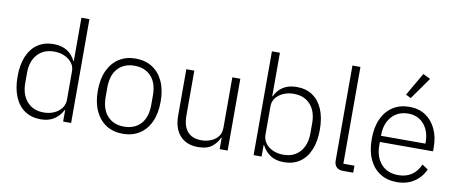

<svg xmlns="http://www.w3.org/2000/svg" viewBox="-68 -1052 3205 1348"><g transform="rotate(10 1535.0 -378.0)"><path d="M424 0V-82H421Q400 -40 361.5 -14Q323 12 265 12Q200 12 152.5 -19.5Q105 -51 79.5 -111.5Q54 -172 54 -256Q54 -341 79.5 -401Q105 -461 152.5 -492.5Q200 -524 265 -524Q323 -524 362.5 -498.5Q402 -473 421 -430H424V-740H481V0ZM278 -39Q318 -39 351 -53.5Q384 -68 404 -94.5Q424 -121 424 -156V-359Q424 -393 404 -418.5Q384 -444 351 -458.5Q318 -473 278 -473Q202 -473 158.5 -424Q115 -375 115 -292V-220Q115 -138 158.5 -88.5Q202 -39 278 -39Z M850 12Q782 12 732 -20Q682 -52 654 -112Q626 -172 626 -256Q626 -340 654 -400Q682 -460 732 -492Q782 -524 850 -524Q918 -524 968.5 -492Q1019 -460 1046.5 -400Q1074 -340 1074 -256Q1074 -172 1046.5 -112Q1019 -52 968.5 -20Q918 12 850 12ZM850 -39Q925 -39 969 -86.5Q1013 -134 1013 -224V-288Q1013 -378 969 -425.5Q925 -473 850 -473Q776 -473 732 -425.5Q688 -378 688 -288V-224Q688 -134 732 -86.5Q776 -39 850 -39Z M1540 0V-81H1536Q1522 -45 1487 -16.5Q1452 12 1386 12Q1305 12 1258.5 -38.5Q1212 -89 1212 -183V-512H1269V-194Q1269 -116 1303 -77.5Q1337 -39 1401 -39Q1437 -39 1468.5 -51.5Q1500 -64 1520 -89Q1540 -114 1540 -153V-512H1597V0Z M1782 0V-740H1839V-430H1842Q1861 -473 1900.5 -498.5Q1940 -524 1998 -524Q2064 -524 2111 -492.5Q2158 -461 2183.5 -401Q2209 -341 2209 -256Q2209 -172 2183.5 -111.5Q2158 -51 2111 -19.5Q2064 12 1998 12Q1940 12 1901.5 -14Q1863 -40 1842 -82H1839V0ZM1985 -39Q2062 -39 2105 -88.5Q2148 -138 2148 -220V-292Q2148 -375 2105 -424Q2062 -473 1985 -473Q1946 -473 1912.5 -458.5Q1879 -444 1859 -418.5Q1839 -393 1839 -359V-156Q1839 -121 1859 -94.5Q1879 -68 1912.5 -53.5Q1946 -39 1985 -39Z M2492 0H2419Q2388 0 2372 -17Q2356 -34 2356 -62V-740H2413V-50H2492Z M2803 12Q2735 12 2684.5 -20Q2634 -52 2606.5 -112Q2579 -172 2579 -256Q2579 -340 2606.5 -400Q2634 -460 2684 -492Q2734 -524 2802 -524Q2868 -524 2916 -492.5Q2964 -461 2991 -404Q3018 -347 3018 -272V-245H2639V-220Q2639 -139 2683 -88.5Q2727 -38 2806 -38Q2861 -38 2900.5 -64.5Q2940 -91 2961 -141L3003 -113Q2979 -57 2927.5 -22.5Q2876 12 2803 12ZM2802 -476Q2752 -476 2715.5 -453Q2679 -430 2659 -389Q2639 -348 2639 -294V-289H2956V-297Q2956 -351 2937 -391Q2918 -431 2883 -453.5Q2848 -476 2802 -476ZM2909 -742 2799 -586 2762 -604 2857 -768Z"/></g></svg>

Font: IBM Plex Sans Light
Style: Regular
Weight: 300
Designer: Mike Abbink, Paul van der Laan, Pieter van Rosmalen
Foundry: Bold Monday
Version: Version 3.201